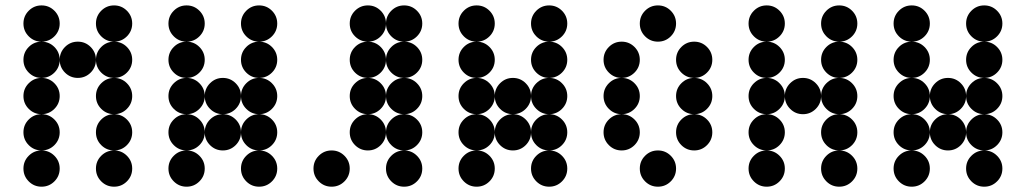

<svg xmlns="http://www.w3.org/2000/svg" viewBox="-20 -704 3868 724"><path d="M205.1 -615.2Q205.1 -586.9 185.1 -566.9Q165 -546.9 136.7 -546.9Q108.4 -546.9 88.4 -566.9Q68.4 -586.9 68.4 -615.2Q68.4 -643.6 88.4 -663.6Q108.4 -683.6 136.7 -683.6Q165 -683.6 185.1 -663.6Q205.1 -643.6 205.1 -615.2ZM478.5 -615.2Q478.5 -586.9 458.5 -566.9Q438.5 -546.9 410.2 -546.9Q381.8 -546.9 361.8 -566.9Q341.8 -586.9 341.8 -615.2Q341.8 -643.6 361.8 -663.6Q381.8 -683.6 410.2 -683.6Q438.5 -683.6 458.5 -663.6Q478.5 -643.6 478.5 -615.2ZM205.1 -478.5Q205.1 -450.2 185.1 -430.2Q165 -410.2 136.7 -410.2Q108.4 -410.2 88.4 -430.2Q68.4 -450.2 68.4 -478.5Q68.4 -506.8 88.4 -526.9Q108.4 -546.9 136.7 -546.9Q165 -546.9 185.1 -526.9Q205.1 -506.8 205.1 -478.5ZM341.8 -478.5Q341.8 -450.2 321.8 -430.2Q301.8 -410.2 273.4 -410.2Q245.1 -410.2 225.1 -430.2Q205.1 -450.2 205.1 -478.5Q205.1 -506.8 225.1 -526.9Q245.1 -546.9 273.4 -546.9Q301.8 -546.9 321.8 -526.9Q341.8 -506.8 341.8 -478.5ZM478.5 -478.5Q478.5 -450.2 458.5 -430.2Q438.5 -410.2 410.2 -410.2Q381.8 -410.2 361.8 -430.2Q341.8 -450.2 341.8 -478.5Q341.8 -506.8 361.8 -526.9Q381.8 -546.9 410.2 -546.9Q438.5 -546.9 458.5 -526.9Q478.5 -506.8 478.5 -478.5ZM205.1 -341.8Q205.1 -313.5 185.1 -293.5Q165 -273.4 136.7 -273.4Q108.4 -273.4 88.4 -293.5Q68.4 -313.5 68.4 -341.8Q68.4 -370.1 88.4 -390.1Q108.4 -410.2 136.7 -410.2Q165 -410.2 185.1 -390.1Q205.1 -370.1 205.1 -341.8ZM478.5 -341.8Q478.5 -313.5 458.5 -293.5Q438.5 -273.4 410.2 -273.4Q381.8 -273.4 361.8 -293.5Q341.8 -313.5 341.8 -341.8Q341.8 -370.1 361.8 -390.1Q381.8 -410.2 410.2 -410.2Q438.5 -410.2 458.5 -390.1Q478.5 -370.1 478.5 -341.8ZM205.1 -205.1Q205.1 -176.8 185.1 -156.7Q165 -136.7 136.7 -136.7Q108.4 -136.7 88.4 -156.7Q68.4 -176.8 68.4 -205.1Q68.4 -233.4 88.4 -253.4Q108.4 -273.4 136.7 -273.4Q165 -273.4 185.1 -253.4Q205.1 -233.4 205.1 -205.1ZM478.5 -205.1Q478.5 -176.8 458.5 -156.7Q438.5 -136.7 410.2 -136.7Q381.8 -136.7 361.8 -156.7Q341.8 -176.8 341.8 -205.1Q341.8 -233.4 361.8 -253.4Q381.8 -273.4 410.2 -273.4Q438.5 -273.4 458.5 -253.4Q478.5 -233.4 478.5 -205.1ZM205.1 -68.4Q205.1 -40 185.1 -20Q165 0 136.7 0Q108.4 0 88.4 -20Q68.4 -40 68.4 -68.4Q68.4 -96.7 88.4 -116.7Q108.4 -136.7 136.7 -136.7Q165 -136.7 185.1 -116.7Q205.1 -96.7 205.1 -68.4ZM478.5 -68.4Q478.5 -40 458.5 -20Q438.5 0 410.2 0Q381.8 0 361.8 -20Q341.8 -40 341.8 -68.4Q341.8 -96.7 361.8 -116.7Q381.8 -136.7 410.2 -136.7Q438.5 -136.7 458.5 -116.7Q478.5 -96.7 478.5 -68.4Z M752 -615.2Q752 -586.9 731.9 -566.9Q711.9 -546.9 683.6 -546.9Q655.3 -546.9 635.3 -566.9Q615.2 -586.9 615.2 -615.2Q615.2 -643.6 635.3 -663.6Q655.3 -683.6 683.6 -683.6Q711.9 -683.6 731.9 -663.6Q752 -643.6 752 -615.2ZM1025.4 -615.2Q1025.4 -586.9 1005.4 -566.9Q985.4 -546.9 957 -546.9Q928.7 -546.9 908.7 -566.9Q888.7 -586.9 888.7 -615.2Q888.7 -643.6 908.7 -663.6Q928.7 -683.6 957 -683.6Q985.4 -683.6 1005.4 -663.6Q1025.4 -643.6 1025.4 -615.2ZM752 -478.5Q752 -450.2 731.9 -430.2Q711.9 -410.2 683.6 -410.2Q655.3 -410.2 635.3 -430.2Q615.2 -450.2 615.2 -478.5Q615.2 -506.8 635.3 -526.9Q655.3 -546.9 683.6 -546.9Q711.9 -546.9 731.9 -526.9Q752 -506.8 752 -478.5ZM1025.4 -478.5Q1025.4 -450.2 1005.4 -430.2Q985.4 -410.2 957 -410.2Q928.7 -410.2 908.7 -430.2Q888.7 -450.2 888.7 -478.5Q888.7 -506.8 908.7 -526.9Q928.7 -546.9 957 -546.9Q985.4 -546.9 1005.4 -526.9Q1025.4 -506.8 1025.4 -478.5ZM752 -341.8Q752 -313.5 731.9 -293.5Q711.9 -273.4 683.6 -273.4Q655.3 -273.4 635.3 -293.5Q615.2 -313.5 615.2 -341.8Q615.2 -370.1 635.3 -390.1Q655.3 -410.2 683.6 -410.2Q711.9 -410.2 731.9 -390.1Q752 -370.1 752 -341.8ZM888.7 -341.8Q888.7 -313.5 868.7 -293.5Q848.6 -273.4 820.3 -273.4Q792 -273.4 772 -293.5Q752 -313.5 752 -341.8Q752 -370.1 772 -390.1Q792 -410.2 820.3 -410.2Q848.6 -410.2 868.7 -390.1Q888.7 -370.1 888.7 -341.8ZM1025.4 -341.8Q1025.4 -313.5 1005.4 -293.5Q985.4 -273.4 957 -273.4Q928.7 -273.4 908.7 -293.5Q888.7 -313.5 888.7 -341.8Q888.7 -370.1 908.7 -390.1Q928.7 -410.2 957 -410.2Q985.4 -410.2 1005.4 -390.1Q1025.4 -370.1 1025.4 -341.8ZM752 -205.1Q752 -176.8 731.9 -156.7Q711.9 -136.7 683.6 -136.7Q655.3 -136.7 635.3 -156.7Q615.2 -176.8 615.2 -205.1Q615.2 -233.4 635.3 -253.4Q655.3 -273.4 683.6 -273.4Q711.9 -273.4 731.9 -253.4Q752 -233.4 752 -205.1ZM888.7 -205.1Q888.7 -176.8 868.7 -156.7Q848.6 -136.7 820.3 -136.7Q792 -136.7 772 -156.7Q752 -176.8 752 -205.1Q752 -233.4 772 -253.4Q792 -273.4 820.3 -273.4Q848.6 -273.4 868.7 -253.4Q888.7 -233.4 888.7 -205.1ZM1025.4 -205.1Q1025.4 -176.8 1005.4 -156.7Q985.4 -136.7 957 -136.7Q928.7 -136.7 908.7 -156.7Q888.7 -176.8 888.7 -205.1Q888.7 -233.4 908.7 -253.4Q928.7 -273.4 957 -273.4Q985.4 -273.4 1005.4 -253.4Q1025.4 -233.4 1025.4 -205.1ZM752 -68.4Q752 -40 731.9 -20Q711.9 0 683.6 0Q655.3 0 635.3 -20Q615.2 -40 615.2 -68.4Q615.2 -96.7 635.3 -116.7Q655.3 -136.7 683.6 -136.7Q711.9 -136.7 731.9 -116.7Q752 -96.7 752 -68.4ZM1025.4 -68.4Q1025.4 -40 1005.4 -20Q985.4 0 957 0Q928.7 0 908.7 -20Q888.7 -40 888.7 -68.4Q888.7 -96.7 908.7 -116.7Q928.7 -136.7 957 -136.7Q985.4 -136.7 1005.4 -116.7Q1025.4 -96.7 1025.4 -68.4Z M1435.5 -615.2Q1435.5 -586.9 1415.5 -566.9Q1395.5 -546.9 1367.2 -546.9Q1338.9 -546.9 1318.8 -566.9Q1298.8 -586.9 1298.8 -615.2Q1298.8 -643.6 1318.8 -663.6Q1338.9 -683.6 1367.2 -683.6Q1395.5 -683.6 1415.5 -663.6Q1435.5 -643.6 1435.5 -615.2ZM1572.3 -615.2Q1572.3 -586.9 1552.2 -566.9Q1532.2 -546.9 1503.9 -546.9Q1475.6 -546.9 1455.6 -566.9Q1435.5 -586.9 1435.5 -615.2Q1435.5 -643.6 1455.6 -663.6Q1475.6 -683.6 1503.9 -683.6Q1532.2 -683.6 1552.2 -663.6Q1572.3 -643.6 1572.3 -615.2ZM1435.5 -478.5Q1435.5 -450.2 1415.5 -430.2Q1395.5 -410.2 1367.2 -410.2Q1338.9 -410.2 1318.8 -430.2Q1298.8 -450.2 1298.8 -478.5Q1298.8 -506.8 1318.8 -526.9Q1338.9 -546.9 1367.2 -546.9Q1395.5 -546.9 1415.5 -526.9Q1435.5 -506.8 1435.5 -478.5ZM1572.3 -478.5Q1572.3 -450.2 1552.2 -430.2Q1532.2 -410.2 1503.9 -410.2Q1475.6 -410.2 1455.6 -430.2Q1435.5 -450.2 1435.5 -478.5Q1435.5 -506.8 1455.6 -526.9Q1475.6 -546.9 1503.9 -546.9Q1532.2 -546.9 1552.2 -526.9Q1572.3 -506.8 1572.3 -478.5ZM1435.5 -341.8Q1435.5 -313.5 1415.5 -293.5Q1395.5 -273.4 1367.2 -273.4Q1338.9 -273.4 1318.8 -293.5Q1298.8 -313.5 1298.8 -341.8Q1298.8 -370.1 1318.8 -390.1Q1338.9 -410.2 1367.2 -410.2Q1395.5 -410.2 1415.5 -390.1Q1435.5 -370.1 1435.5 -341.8ZM1572.3 -341.8Q1572.3 -313.5 1552.2 -293.5Q1532.2 -273.4 1503.9 -273.4Q1475.6 -273.4 1455.6 -293.5Q1435.5 -313.5 1435.5 -341.8Q1435.5 -370.1 1455.6 -390.1Q1475.6 -410.2 1503.9 -410.2Q1532.2 -410.2 1552.2 -390.1Q1572.3 -370.1 1572.3 -341.8ZM1435.5 -205.1Q1435.5 -176.8 1415.5 -156.7Q1395.5 -136.7 1367.2 -136.7Q1338.9 -136.7 1318.8 -156.7Q1298.8 -176.8 1298.8 -205.1Q1298.8 -233.4 1318.8 -253.4Q1338.9 -273.4 1367.2 -273.4Q1395.5 -273.4 1415.5 -253.4Q1435.5 -233.4 1435.5 -205.1ZM1572.3 -205.1Q1572.3 -176.8 1552.2 -156.7Q1532.2 -136.7 1503.9 -136.7Q1475.6 -136.7 1455.6 -156.7Q1435.5 -176.8 1435.5 -205.1Q1435.5 -233.4 1455.6 -253.4Q1475.6 -273.4 1503.9 -273.4Q1532.2 -273.4 1552.2 -253.4Q1572.3 -233.4 1572.3 -205.1ZM1298.8 -68.4Q1298.8 -40 1278.8 -20Q1258.8 0 1230.5 0Q1202.1 0 1182.1 -20Q1162.1 -40 1162.1 -68.4Q1162.1 -96.7 1182.1 -116.7Q1202.1 -136.7 1230.5 -136.7Q1258.8 -136.7 1278.8 -116.7Q1298.8 -96.7 1298.8 -68.4ZM1572.3 -68.4Q1572.3 -40 1552.2 -20Q1532.2 0 1503.9 0Q1475.6 0 1455.6 -20Q1435.5 -40 1435.5 -68.4Q1435.5 -96.7 1455.6 -116.7Q1475.6 -136.7 1503.9 -136.7Q1532.2 -136.7 1552.2 -116.7Q1572.3 -96.7 1572.3 -68.4Z M1845.7 -615.2Q1845.7 -586.9 1825.7 -566.9Q1805.7 -546.9 1777.3 -546.9Q1749 -546.9 1729 -566.9Q1709 -586.9 1709 -615.2Q1709 -643.6 1729 -663.6Q1749 -683.6 1777.3 -683.6Q1805.7 -683.6 1825.7 -663.6Q1845.7 -643.6 1845.7 -615.2ZM2119.1 -615.2Q2119.1 -586.9 2099.1 -566.9Q2079.1 -546.9 2050.8 -546.9Q2022.5 -546.9 2002.4 -566.9Q1982.4 -586.9 1982.4 -615.2Q1982.4 -643.6 2002.4 -663.6Q2022.5 -683.6 2050.8 -683.6Q2079.1 -683.6 2099.1 -663.6Q2119.1 -643.6 2119.1 -615.2ZM1845.7 -478.5Q1845.7 -450.2 1825.7 -430.2Q1805.7 -410.2 1777.3 -410.2Q1749 -410.2 1729 -430.2Q1709 -450.2 1709 -478.5Q1709 -506.8 1729 -526.9Q1749 -546.9 1777.3 -546.9Q1805.7 -546.9 1825.7 -526.9Q1845.7 -506.8 1845.7 -478.5ZM2119.1 -478.5Q2119.1 -450.2 2099.1 -430.2Q2079.1 -410.2 2050.8 -410.2Q2022.5 -410.2 2002.4 -430.2Q1982.4 -450.2 1982.4 -478.5Q1982.4 -506.8 2002.4 -526.9Q2022.5 -546.9 2050.8 -546.9Q2079.1 -546.9 2099.1 -526.9Q2119.1 -506.8 2119.1 -478.5ZM1845.7 -341.8Q1845.7 -313.5 1825.7 -293.5Q1805.7 -273.4 1777.3 -273.4Q1749 -273.4 1729 -293.5Q1709 -313.5 1709 -341.8Q1709 -370.1 1729 -390.1Q1749 -410.2 1777.3 -410.2Q1805.7 -410.2 1825.7 -390.1Q1845.7 -370.1 1845.7 -341.8ZM1982.4 -341.8Q1982.4 -313.5 1962.4 -293.5Q1942.4 -273.4 1914.1 -273.4Q1885.7 -273.4 1865.7 -293.5Q1845.7 -313.5 1845.7 -341.8Q1845.7 -370.1 1865.7 -390.1Q1885.7 -410.2 1914.1 -410.2Q1942.4 -410.2 1962.4 -390.1Q1982.4 -370.1 1982.4 -341.8ZM2119.1 -341.8Q2119.1 -313.5 2099.1 -293.5Q2079.1 -273.4 2050.8 -273.4Q2022.5 -273.4 2002.4 -293.5Q1982.4 -313.5 1982.4 -341.8Q1982.4 -370.1 2002.4 -390.1Q2022.5 -410.2 2050.8 -410.2Q2079.1 -410.2 2099.1 -390.1Q2119.1 -370.1 2119.1 -341.8ZM1845.7 -205.1Q1845.7 -176.8 1825.7 -156.7Q1805.7 -136.7 1777.3 -136.7Q1749 -136.7 1729 -156.7Q1709 -176.8 1709 -205.1Q1709 -233.4 1729 -253.4Q1749 -273.4 1777.3 -273.4Q1805.7 -273.4 1825.7 -253.4Q1845.7 -233.4 1845.7 -205.1ZM1982.4 -205.1Q1982.4 -176.8 1962.4 -156.7Q1942.4 -136.7 1914.1 -136.7Q1885.7 -136.7 1865.7 -156.7Q1845.7 -176.8 1845.7 -205.1Q1845.7 -233.4 1865.7 -253.4Q1885.7 -273.4 1914.1 -273.4Q1942.4 -273.4 1962.4 -253.4Q1982.4 -233.4 1982.4 -205.1ZM2119.1 -205.1Q2119.1 -176.8 2099.1 -156.7Q2079.1 -136.7 2050.8 -136.7Q2022.5 -136.7 2002.4 -156.7Q1982.4 -176.8 1982.4 -205.1Q1982.4 -233.4 2002.4 -253.4Q2022.5 -273.4 2050.8 -273.4Q2079.1 -273.4 2099.1 -253.4Q2119.1 -233.4 2119.1 -205.1ZM1845.7 -68.4Q1845.7 -40 1825.7 -20Q1805.7 0 1777.3 0Q1749 0 1729 -20Q1709 -40 1709 -68.4Q1709 -96.7 1729 -116.7Q1749 -136.7 1777.3 -136.7Q1805.7 -136.7 1825.7 -116.7Q1845.7 -96.7 1845.7 -68.4ZM2119.1 -68.4Q2119.1 -40 2099.1 -20Q2079.1 0 2050.8 0Q2022.5 0 2002.4 -20Q1982.4 -40 1982.4 -68.4Q1982.4 -96.7 2002.4 -116.7Q2022.5 -136.7 2050.8 -136.7Q2079.1 -136.7 2099.1 -116.7Q2119.1 -96.7 2119.1 -68.4Z M2529.3 -615.2Q2529.3 -586.9 2509.3 -566.9Q2489.3 -546.9 2460.9 -546.9Q2432.6 -546.9 2412.6 -566.9Q2392.6 -586.9 2392.6 -615.2Q2392.6 -643.6 2412.6 -663.6Q2432.6 -683.6 2460.9 -683.6Q2489.3 -683.6 2509.3 -663.6Q2529.3 -643.6 2529.3 -615.2ZM2392.6 -478.5Q2392.6 -450.2 2372.6 -430.2Q2352.5 -410.2 2324.2 -410.2Q2295.9 -410.2 2275.9 -430.2Q2255.9 -450.2 2255.9 -478.5Q2255.9 -506.8 2275.9 -526.9Q2295.9 -546.9 2324.2 -546.9Q2352.5 -546.9 2372.6 -526.9Q2392.6 -506.8 2392.6 -478.5ZM2666 -478.5Q2666 -450.2 2646 -430.2Q2626 -410.2 2597.7 -410.2Q2569.3 -410.2 2549.3 -430.2Q2529.3 -450.2 2529.3 -478.5Q2529.3 -506.8 2549.3 -526.9Q2569.3 -546.9 2597.7 -546.9Q2626 -546.9 2646 -526.9Q2666 -506.8 2666 -478.5ZM2392.6 -341.8Q2392.6 -313.5 2372.6 -293.5Q2352.5 -273.4 2324.2 -273.4Q2295.9 -273.4 2275.9 -293.5Q2255.9 -313.5 2255.9 -341.8Q2255.9 -370.1 2275.9 -390.1Q2295.9 -410.2 2324.2 -410.2Q2352.5 -410.2 2372.6 -390.1Q2392.6 -370.1 2392.6 -341.8ZM2666 -341.8Q2666 -313.5 2646 -293.5Q2626 -273.4 2597.7 -273.4Q2569.3 -273.4 2549.3 -293.5Q2529.3 -313.5 2529.3 -341.8Q2529.3 -370.1 2549.3 -390.1Q2569.3 -410.2 2597.7 -410.2Q2626 -410.2 2646 -390.1Q2666 -370.1 2666 -341.8ZM2392.6 -205.1Q2392.6 -176.8 2372.6 -156.7Q2352.5 -136.7 2324.2 -136.7Q2295.9 -136.7 2275.9 -156.7Q2255.9 -176.8 2255.9 -205.1Q2255.9 -233.4 2275.9 -253.4Q2295.9 -273.4 2324.2 -273.4Q2352.5 -273.4 2372.6 -253.4Q2392.6 -233.4 2392.6 -205.1ZM2666 -205.1Q2666 -176.8 2646 -156.7Q2626 -136.7 2597.7 -136.7Q2569.3 -136.7 2549.3 -156.7Q2529.3 -176.8 2529.3 -205.1Q2529.3 -233.4 2549.3 -253.4Q2569.3 -273.4 2597.7 -273.4Q2626 -273.4 2646 -253.4Q2666 -233.4 2666 -205.1ZM2529.3 -68.4Q2529.3 -40 2509.3 -20Q2489.3 0 2460.9 0Q2432.6 0 2412.6 -20Q2392.6 -40 2392.6 -68.4Q2392.6 -96.7 2412.6 -116.7Q2432.6 -136.7 2460.9 -136.7Q2489.3 -136.7 2509.3 -116.7Q2529.3 -96.7 2529.3 -68.4Z M2939.5 -615.2Q2939.5 -586.9 2919.4 -566.9Q2899.4 -546.9 2871.1 -546.9Q2842.8 -546.9 2822.8 -566.9Q2802.7 -586.9 2802.7 -615.2Q2802.7 -643.6 2822.8 -663.6Q2842.8 -683.6 2871.1 -683.6Q2899.4 -683.6 2919.4 -663.6Q2939.5 -643.6 2939.5 -615.2ZM3212.9 -615.2Q3212.9 -586.9 3192.9 -566.9Q3172.9 -546.9 3144.5 -546.9Q3116.2 -546.9 3096.2 -566.9Q3076.2 -586.9 3076.2 -615.2Q3076.2 -643.6 3096.2 -663.6Q3116.2 -683.6 3144.5 -683.6Q3172.9 -683.6 3192.9 -663.6Q3212.9 -643.6 3212.9 -615.2ZM2939.5 -478.5Q2939.5 -450.2 2919.4 -430.2Q2899.4 -410.2 2871.1 -410.2Q2842.8 -410.2 2822.8 -430.2Q2802.7 -450.2 2802.7 -478.5Q2802.7 -506.8 2822.8 -526.9Q2842.8 -546.9 2871.1 -546.9Q2899.4 -546.9 2919.4 -526.9Q2939.5 -506.8 2939.5 -478.5ZM3212.9 -478.5Q3212.9 -450.2 3192.9 -430.2Q3172.9 -410.2 3144.5 -410.2Q3116.2 -410.2 3096.2 -430.2Q3076.2 -450.2 3076.2 -478.5Q3076.2 -506.8 3096.2 -526.9Q3116.2 -546.9 3144.5 -546.9Q3172.9 -546.9 3192.9 -526.9Q3212.9 -506.8 3212.9 -478.5ZM2939.5 -341.8Q2939.5 -313.5 2919.4 -293.5Q2899.4 -273.4 2871.1 -273.4Q2842.8 -273.4 2822.8 -293.5Q2802.7 -313.5 2802.7 -341.8Q2802.7 -370.1 2822.8 -390.1Q2842.8 -410.2 2871.1 -410.2Q2899.4 -410.2 2919.4 -390.1Q2939.5 -370.1 2939.5 -341.8ZM3076.2 -341.8Q3076.2 -313.5 3056.2 -293.5Q3036.1 -273.4 3007.8 -273.4Q2979.5 -273.4 2959.5 -293.5Q2939.5 -313.5 2939.5 -341.8Q2939.5 -370.1 2959.5 -390.1Q2979.5 -410.2 3007.8 -410.2Q3036.1 -410.2 3056.2 -390.1Q3076.2 -370.1 3076.2 -341.8ZM3212.9 -341.8Q3212.9 -313.5 3192.9 -293.5Q3172.9 -273.4 3144.5 -273.4Q3116.2 -273.4 3096.2 -293.5Q3076.2 -313.5 3076.2 -341.8Q3076.2 -370.1 3096.2 -390.1Q3116.2 -410.2 3144.5 -410.2Q3172.9 -410.2 3192.9 -390.1Q3212.9 -370.1 3212.9 -341.8ZM2939.5 -205.1Q2939.5 -176.8 2919.4 -156.7Q2899.4 -136.7 2871.1 -136.7Q2842.8 -136.7 2822.8 -156.7Q2802.7 -176.8 2802.7 -205.1Q2802.7 -233.4 2822.8 -253.4Q2842.8 -273.4 2871.1 -273.4Q2899.4 -273.4 2919.4 -253.4Q2939.5 -233.4 2939.5 -205.1ZM3212.9 -205.1Q3212.9 -176.8 3192.9 -156.7Q3172.9 -136.7 3144.5 -136.7Q3116.2 -136.7 3096.2 -156.7Q3076.2 -176.8 3076.2 -205.1Q3076.2 -233.4 3096.2 -253.4Q3116.2 -273.4 3144.5 -273.4Q3172.9 -273.4 3192.9 -253.4Q3212.9 -233.4 3212.9 -205.1ZM2939.5 -68.4Q2939.5 -40 2919.4 -20Q2899.4 0 2871.1 0Q2842.8 0 2822.8 -20Q2802.7 -40 2802.7 -68.4Q2802.7 -96.7 2822.8 -116.7Q2842.8 -136.7 2871.1 -136.7Q2899.4 -136.7 2919.4 -116.7Q2939.5 -96.7 2939.5 -68.4ZM3212.9 -68.4Q3212.9 -40 3192.9 -20Q3172.9 0 3144.5 0Q3116.2 0 3096.2 -20Q3076.2 -40 3076.2 -68.4Q3076.2 -96.7 3096.2 -116.7Q3116.2 -136.7 3144.5 -136.7Q3172.9 -136.7 3192.9 -116.7Q3212.9 -96.7 3212.9 -68.4Z M3486.3 -615.2Q3486.3 -586.9 3466.3 -566.9Q3446.3 -546.9 3418 -546.9Q3389.6 -546.9 3369.6 -566.9Q3349.6 -586.9 3349.6 -615.2Q3349.6 -643.6 3369.6 -663.6Q3389.6 -683.6 3418 -683.6Q3446.3 -683.6 3466.3 -663.6Q3486.3 -643.6 3486.3 -615.2ZM3759.8 -615.2Q3759.8 -586.9 3739.7 -566.9Q3719.7 -546.9 3691.4 -546.9Q3663.1 -546.9 3643.1 -566.9Q3623 -586.9 3623 -615.2Q3623 -643.6 3643.1 -663.6Q3663.1 -683.6 3691.4 -683.6Q3719.7 -683.6 3739.7 -663.6Q3759.8 -643.6 3759.8 -615.2ZM3486.3 -478.5Q3486.3 -450.2 3466.3 -430.2Q3446.3 -410.2 3418 -410.2Q3389.6 -410.2 3369.6 -430.2Q3349.6 -450.2 3349.6 -478.5Q3349.6 -506.8 3369.6 -526.9Q3389.6 -546.9 3418 -546.9Q3446.3 -546.9 3466.3 -526.9Q3486.3 -506.8 3486.3 -478.5ZM3759.8 -478.5Q3759.8 -450.2 3739.7 -430.2Q3719.7 -410.2 3691.4 -410.2Q3663.1 -410.2 3643.1 -430.2Q3623 -450.2 3623 -478.5Q3623 -506.8 3643.1 -526.9Q3663.1 -546.9 3691.4 -546.9Q3719.7 -546.9 3739.7 -526.9Q3759.8 -506.8 3759.8 -478.5ZM3486.3 -341.8Q3486.3 -313.5 3466.3 -293.5Q3446.3 -273.4 3418 -273.4Q3389.6 -273.4 3369.6 -293.5Q3349.6 -313.5 3349.6 -341.8Q3349.6 -370.1 3369.6 -390.1Q3389.6 -410.2 3418 -410.2Q3446.3 -410.2 3466.3 -390.1Q3486.3 -370.1 3486.3 -341.8ZM3623 -341.8Q3623 -313.5 3603 -293.5Q3583 -273.4 3554.7 -273.4Q3526.4 -273.4 3506.3 -293.5Q3486.3 -313.5 3486.3 -341.8Q3486.3 -370.1 3506.3 -390.1Q3526.4 -410.2 3554.7 -410.2Q3583 -410.2 3603 -390.1Q3623 -370.1 3623 -341.8ZM3759.8 -341.8Q3759.8 -313.5 3739.7 -293.5Q3719.7 -273.4 3691.4 -273.4Q3663.1 -273.4 3643.1 -293.5Q3623 -313.5 3623 -341.8Q3623 -370.1 3643.1 -390.1Q3663.1 -410.2 3691.4 -410.2Q3719.7 -410.2 3739.7 -390.1Q3759.8 -370.1 3759.8 -341.8ZM3486.3 -205.1Q3486.3 -176.8 3466.3 -156.7Q3446.3 -136.7 3418 -136.7Q3389.6 -136.7 3369.6 -156.7Q3349.6 -176.8 3349.6 -205.1Q3349.6 -233.4 3369.6 -253.4Q3389.6 -273.4 3418 -273.4Q3446.3 -273.4 3466.3 -253.4Q3486.3 -233.4 3486.3 -205.1ZM3623 -205.1Q3623 -176.8 3603 -156.7Q3583 -136.7 3554.7 -136.7Q3526.4 -136.7 3506.3 -156.7Q3486.3 -176.8 3486.3 -205.1Q3486.3 -233.4 3506.3 -253.4Q3526.4 -273.4 3554.7 -273.4Q3583 -273.4 3603 -253.4Q3623 -233.4 3623 -205.1ZM3759.8 -205.1Q3759.8 -176.8 3739.7 -156.7Q3719.7 -136.7 3691.4 -136.7Q3663.1 -136.7 3643.1 -156.7Q3623 -176.8 3623 -205.1Q3623 -233.4 3643.1 -253.4Q3663.1 -273.4 3691.4 -273.4Q3719.7 -273.4 3739.7 -253.4Q3759.8 -233.4 3759.8 -205.1ZM3486.3 -68.4Q3486.3 -40 3466.3 -20Q3446.3 0 3418 0Q3389.6 0 3369.6 -20Q3349.6 -40 3349.6 -68.4Q3349.6 -96.7 3369.6 -116.7Q3389.6 -136.7 3418 -136.7Q3446.3 -136.7 3466.3 -116.7Q3486.3 -96.7 3486.3 -68.4ZM3759.8 -68.4Q3759.8 -40 3739.7 -20Q3719.7 0 3691.4 0Q3663.1 0 3643.1 -20Q3623 -40 3623 -68.4Q3623 -96.7 3643.1 -116.7Q3663.1 -136.7 3691.4 -136.7Q3719.7 -136.7 3739.7 -116.7Q3759.8 -96.7 3759.8 -68.4Z"/></svg>

Font: DatDot
Style: Bold
Weight: 700
Designer: GGBot
Version: 1.00